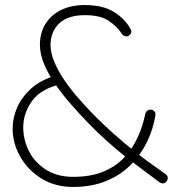

<svg xmlns="http://www.w3.org/2000/svg" viewBox="-20 -730 709 760"><path d="M269 10Q198 10 144 -23.5Q90 -57 60 -110Q30 -163 30 -221Q30 -263 47.5 -303.5Q65 -344 100.5 -377Q136 -410 191 -428L222 -397Q142 -379 107 -330.5Q72 -282 72 -226Q72 -176 95 -131Q118 -86 162.5 -58Q207 -30 269 -30Q340 -30 390 -51Q440 -72 473 -108Q506 -144 526 -188.5Q546 -233 555 -279Q557 -287 562.5 -291.5Q568 -296 576 -296Q585 -296 591 -289.5Q597 -283 595 -273Q587 -221 563 -170.5Q539 -120 499 -79Q459 -38 401.5 -14Q344 10 269 10ZM624 -4Q621 -4 618 -5.5Q615 -7 612 -8Q554 -51 498.5 -93Q443 -135 385.5 -188Q328 -241 262 -316Q227 -356 199 -396.5Q171 -437 154.5 -476.5Q138 -516 138 -553Q138 -599 159.5 -634.5Q181 -670 221 -690Q261 -710 316 -710Q389 -710 433 -681.5Q477 -653 496 -616Q497 -615 498.5 -611.5Q500 -608 500 -604Q500 -599 494.5 -592.5Q489 -586 480 -586Q475 -586 470.5 -588.5Q466 -591 463 -595Q444 -625 410.5 -647.5Q377 -670 316 -670Q249 -670 214.5 -637.5Q180 -605 180 -551Q180 -521 195 -485Q210 -449 236 -411Q262 -373 295 -336Q338 -287 384 -243Q430 -199 475 -161.5Q520 -124 561 -94Q602 -64 635 -41Q640 -38 642 -34Q644 -30 644 -25Q644 -18 638.5 -11Q633 -4 624 -4Z"/></svg>

Font: Quicksand Light Light
Style: Regular
Weight: 300
Version: Version 3.006